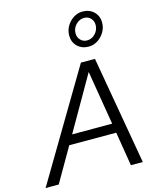

<svg xmlns="http://www.w3.org/2000/svg" viewBox="-187 -1103 977 1200"><g transform="rotate(-15 301.5 -503.0)"><path d="M-44 0 372 -700H463L585 0H508L472 -220H168L41 0ZM203 -281H462L404 -631ZM446 -784Q402 -784 373.5 -811.5Q345 -839 345 -882Q345 -915 361.5 -943Q378 -971 405 -988.5Q432 -1006 463 -1006Q508 -1006 536.5 -978.5Q565 -951 565 -908Q565 -875 548.5 -847Q532 -819 505 -801.5Q478 -784 446 -784ZM446 -824Q477 -824 499.5 -848Q522 -872 522 -904Q522 -930 505.5 -947.5Q489 -965 463 -965Q433 -965 410 -941.5Q387 -918 387 -885Q387 -859 404 -841.5Q421 -824 446 -824Z"/></g></svg>

Font: Red Hat Text VF
Style: Italic
Weight: 400
Italic angle: -12°
Designer: Pentagram, MCKL
Foundry: Pentagram, MCKL
Version: Version 1.023